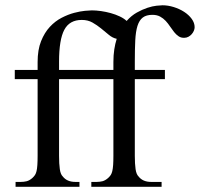

<svg xmlns="http://www.w3.org/2000/svg" viewBox="-20 -715 765 735"><path d="M206.1 -447.3H414.1V-477.5Q414.1 -503.9 417.5 -525.9Q420.9 -547.9 426.8 -566.4Q410.6 -569.8 396.5 -581.8Q382.3 -593.8 366.9 -606.2Q351.6 -618.7 334 -628.7Q316.4 -638.7 293 -638.7Q246.1 -638.7 226.1 -600.8Q206.1 -563 206.1 -479.5ZM725.1 -610.8Q725.1 -604.5 722.2 -597.4Q719.2 -590.3 713.9 -584.2Q708.5 -578.1 701.2 -574.2Q693.8 -570.3 685.5 -570.3Q672.9 -569.8 663.6 -576.2Q654.3 -582.5 646.5 -592.3Q638.7 -602.1 631.1 -613.5Q623.5 -625 614.3 -635Q605 -645 592.8 -651.6Q580.6 -658.2 563.5 -658.2Q540 -658.2 526.6 -647.9Q513.2 -637.7 506.3 -616Q499.5 -594.2 497.8 -560.5Q496.1 -526.9 496.1 -479.5V-447.3H611.3V-412.1H496.1V-118.7Q496.1 -87.4 499 -67.4Q502 -47.4 510.3 -39.6Q526.4 -18.6 558.6 -18.6H598.6V0H329.6V-18.6H349.6Q361.3 -18.6 372.1 -21.2Q382.8 -23.9 394 -33.7Q399.9 -39.1 403.8 -44.9Q407.7 -50.8 409.9 -60.1Q412.1 -69.3 413.1 -83.3Q414.1 -97.2 414.1 -118.7V-412.1H206.1V-118.7Q206.1 -87.4 209 -67.4Q211.9 -47.4 220.2 -39.6Q236.3 -18.6 268.6 -18.6H284.2V0H39.6V-18.6H59.6Q71.3 -18.6 82 -21.2Q92.8 -23.9 104 -33.7Q109.9 -39.1 113.8 -44.9Q117.7 -50.8 119.9 -60.1Q122.1 -69.3 123 -83.3Q124 -97.2 124 -118.7V-412.1H36.6V-447.3H124V-477.5Q124 -524.4 137.2 -557.4Q150.4 -590.3 170.9 -612.3Q191.4 -634.3 216.1 -647Q240.7 -659.7 263.9 -665.8Q287.1 -671.9 305.4 -673.6Q323.7 -675.3 331.5 -675.3Q347.7 -675.3 366.7 -672.6Q385.7 -669.9 404.1 -664.8Q422.4 -659.7 438.5 -652.1Q454.6 -644.5 464.8 -634.8Q482.9 -655.3 503.9 -667Q524.9 -678.7 544.2 -685.1Q563.5 -691.4 579.1 -693.1Q594.7 -694.8 602.1 -694.8Q623 -694.8 645 -688Q667 -681.2 684.8 -669.7Q702.6 -658.2 713.9 -642.8Q725.1 -627.4 725.1 -610.8Z"/></svg>

Font: BabelStone Roman
Style: Regular
Weight: 400
Designer: Walt Agee, Victor Gaultney, Peter Martin, Debbi Hosken, Becca Hirsbrunner (SIL); Andrew West (BabelStone)
Foundry: BabelStone
Version: Version 16.000